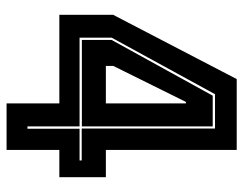

<svg xmlns="http://www.w3.org/2000/svg" viewBox="-98 -642 740 584"><g transform="rotate(90 272.0 -350.0)"><path d="M294.5 0V-160.5H25V-324L220.5 -700H436V-302H519V-160.5H436V0ZM364.5 -63.5H371.5V-222H468V-228.5H371V-634H266.5L94.5 -319.5V-222H364.5ZM101.5 -229V-319.5L271 -627H364.5V-229ZM180.5 -302H294.5V-545.5H290L180.5 -324.5Z"/></g></svg>

Font: Tourney Thin ExtraBold
Style: Regular
Weight: 800
Version: Version 1.015